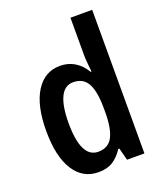

<svg xmlns="http://www.w3.org/2000/svg" viewBox="-141 -853 811 955"><g transform="rotate(-20 264.0 -375.0)"><path d="M216 10Q133 10 86.5 -63Q40 -136 40 -271Q40 -406 86.5 -479.5Q133 -553 214 -553Q258 -553 292 -532Q326 -511 348 -473H353Q351 -496 348.5 -518.5Q346 -541 346 -562V-760H461V0H369L352 -65H346Q323 -29 292.5 -9.5Q262 10 216 10ZM249 -86Q301 -86 324 -127Q347 -168 348 -252V-279Q348 -368 325 -411Q302 -454 248 -454Q203 -454 180.5 -407Q158 -360 158 -271Q158 -86 249 -86Z"/></g></svg>

Font: Noto Sans Gujarati Condensed SemiBold
Style: Regular
Weight: 600
Width: 3
Designer: Jelle Bosma - Monotype Design Team, Universal Thirst
Foundry: Monotype Imaging Inc.
Version: Version 2.106; ttfautohint (v1.8.4.7-5d5b)